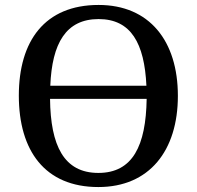

<svg xmlns="http://www.w3.org/2000/svg" viewBox="-20 -745 794 775"><path d="M377 10C583 10 698 -137 698 -358C698 -580 583 -725 378 -725C161 -725 56 -580 56 -359C56 -137 161 10 377 10ZM183 -399C190 -570 246 -668 378 -668C509 -668 563 -570 571 -399ZM377 -47C238 -47 184 -157 182 -346H572C569 -157 516 -47 377 -47Z"/></svg>

Font: Noto Serif Thai Medium
Style: Regular
Weight: 500
Designer: Monotype Design Team
Foundry: Monotype Imaging Inc.
Version: Version 1.901;PS 001.901;hotconv 1.0.88;makeotf.lib2.5.64775